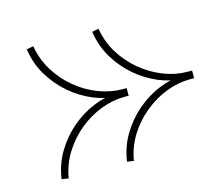

<svg xmlns="http://www.w3.org/2000/svg" viewBox="-80 -611 852 731"><g transform="rotate(-15 346.0 -245.5)"><path d="M363 15 337 11Q345 -46 373.5 -93.5Q402 -141 443 -176Q484 -211 531.5 -230.5Q579 -250 625 -250V-240Q579 -240 531.5 -259.5Q484 -279 443 -314Q402 -349 373.5 -396.5Q345 -444 337 -501L363 -506Q372 -452 400 -407Q428 -362 468.5 -329Q509 -296 555.5 -278Q602 -260 649 -260H666V-230H649Q602 -230 555.5 -212Q509 -194 468.5 -161Q428 -128 400 -83.5Q372 -39 363 15ZM106 15 79 11Q87 -46 115.5 -93.5Q144 -141 185 -176Q226 -211 273.5 -230.5Q321 -250 367 -250V-240Q321 -240 273.5 -259.5Q226 -279 185 -314Q144 -349 115.5 -396.5Q87 -444 79 -501L106 -506Q115 -452 143 -407Q171 -362 211 -329Q251 -296 298 -278Q345 -260 392 -260H408V-230H392Q345 -230 298 -212Q251 -194 211 -161Q171 -128 143 -83.5Q115 -39 106 15Z"/></g></svg>

Font: BioRhyme ExtraLight
Style: Regular
Weight: 250
Designer: Aoife Mooney
Foundry: Aoife Mooney Type
Version: Version 1.600;gftools[0.9.33]